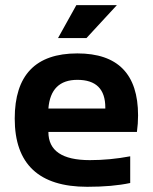

<svg xmlns="http://www.w3.org/2000/svg" viewBox="-20 -718 587 738"><path d="M277.3 -512.7Q510.7 -512.7 510.7 -274.4Q510.7 -242.7 506.3 -210.9H166Q166 -102.5 325.2 -102.5Q402.8 -102.5 480.5 -117.2V-14.6Q412.6 0 315.4 0Q36.6 0 36.6 -262.2Q36.6 -512.7 277.3 -512.7ZM166 -300.8H384.8V-304.7Q384.8 -411.1 277.3 -411.1Q174.8 -411.1 166 -300.8ZM273.4 -698.2H429.2L312.5 -571.8H203.1Z"/></svg>

Font: Voltera
Style: Bold
Weight: 700
Designer: Bernd Montag
Version: Version 1.301